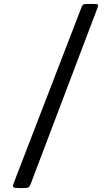

<svg xmlns="http://www.w3.org/2000/svg" viewBox="-20 -800 560 970"><path d="M420.5 -780H454Q471.5 -780 474.5 -776.8Q477.5 -773.5 473 -761.5L134 132Q129.5 143.5 123.5 146.8Q117.5 150 100.5 150H73Q52 150 47.8 145.8Q43.5 141.5 48.5 127L391.5 -762.5Q395.5 -773.5 400.2 -776.8Q405 -780 420.5 -780Z"/></svg>

Font: Besley* Narrow Semi
Style: Regular
Weight: 600
Width: 4
Designer: Owen Earl
Foundry: indestructible type*
Version: Version 3.000; ttfautohint (v1.8.3)